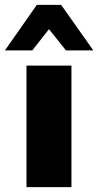

<svg xmlns="http://www.w3.org/2000/svg" viewBox="-34 -770 404 790"><path d="M98.8 -562.5H-13.8L117.5 -750H217.5L350 -562.5H237.5L167.5 -650ZM75 0V-500H260V0Z"/></svg>

Font: Now Alt Black
Style: Regular
Weight: 900
Designer: Alfredo Marco Pradil
Foundry: Alfredo Marco Pradil
Version: Version 1.002;PS 001.002;hotconv 1.0.88;makeotf.lib2.5.64775